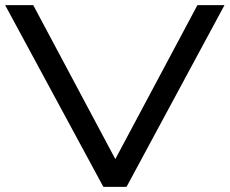

<svg xmlns="http://www.w3.org/2000/svg" viewBox="-21 -725 891 745"><path d="M380 0 -1 -705H108L437 -88H416L745 -705H850L470 0Z"/></svg>

Font: Nunito Sans 10pt Expanded
Style: Regular
Weight: 400
Width: 7
Designer: Vernon Adams
Foundry: Vernon Adams
Version: Version 3.101;gftools[0.9.27]